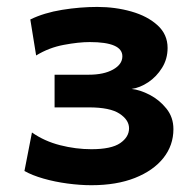

<svg xmlns="http://www.w3.org/2000/svg" viewBox="-20 -528 572 560"><path d="M246.6 12.2Q213.9 12.2 177 7.3Q140.1 2.4 106.9 -7.1Q73.7 -16.6 51.3 -29.3L73.2 -141.6Q109.4 -116.2 155.3 -104.5Q201.2 -92.8 246.6 -92.8Q304.7 -92.8 330.6 -110.6Q356.4 -128.4 356.4 -153.8Q356.4 -178.2 328.6 -196.5Q300.8 -214.8 239.3 -214.8H139.2V-310.1H239.3Q282.7 -310.1 309.8 -325.2Q336.9 -340.3 336.9 -363.8Q336.9 -405.3 241.7 -405.3Q209.5 -405.3 166.3 -397.2Q123 -389.2 85.4 -366.2L68.4 -471.2Q108.4 -490.7 161.1 -499.3Q213.9 -507.8 263.7 -507.8Q316.4 -507.8 363.3 -494.4Q410.2 -481 439.5 -454.3Q468.8 -427.7 468.8 -388.2Q468.8 -356 452.6 -330.1Q436.5 -304.2 412.4 -288.1Q388.2 -272 363.8 -268.6Q388.2 -266.1 416.5 -251.5Q444.8 -236.8 465.3 -211.4Q485.8 -186 485.8 -151.4Q485.8 -104 456.5 -67.1Q427.2 -30.3 373.5 -9Q319.8 12.2 246.6 12.2Z"/></svg>

Font: Andika
Style: Bold
Weight: 700
Designer: Victor Gaultney, Annie Olsen, Julie Remington, Don Collingsworth, Eric Hays, Becca Hirsbrunner
Foundry: SIL International
Version: Version 6.101